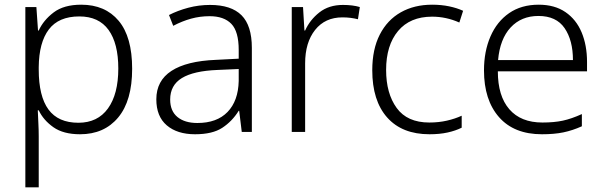

<svg xmlns="http://www.w3.org/2000/svg" viewBox="-20 -562 2577 818"><path d="M326 -542Q428 -542 485.5 -473.5Q543 -405 543 -269Q543 -133 483.5 -61.5Q424 10 321 10Q250 10 207.5 -20Q165 -50 145 -92H141Q142 -66 143.5 -37Q145 -8 145 18V236H88V-532H135L142 -432H145Q165 -476 208.5 -509Q252 -542 326 -542ZM318 -492Q230 -492 188 -436.5Q146 -381 145 -276V-266Q145 -152 186.5 -95.5Q228 -39 314 -39Q396 -39 440 -100Q484 -161 484 -270Q484 -377 442.5 -434.5Q401 -492 318 -492Z M875 -541Q965 -541 1009 -497Q1053 -453 1053 -358V0H1010L999 -90H997Q969 -45 927 -17.5Q885 10 811 10Q735 10 690.5 -28Q646 -66 646 -139Q646 -218 710.5 -260Q775 -302 900 -307L997 -312V-349Q997 -428 965.5 -460.5Q934 -493 873 -493Q832 -493 794 -482.5Q756 -472 718 -452L700 -498Q737 -517 782 -529Q827 -541 875 -541ZM997 -268 907 -264Q805 -260 755 -229.5Q705 -199 705 -138Q705 -89 736 -63.5Q767 -38 821 -38Q904 -38 949.5 -85Q995 -132 997 -217Z M1441 -541Q1483 -541 1513 -532L1505 -480Q1489 -484 1473 -486Q1457 -488 1439 -488Q1365 -488 1322.5 -434.5Q1280 -381 1280 -292V0H1223V-532H1271L1277 -432H1280Q1300 -477 1340.5 -509Q1381 -541 1441 -541Z M1810 10Q1693 10 1629.5 -61.5Q1566 -133 1566 -263Q1566 -352 1598 -414.5Q1630 -477 1687.5 -509.5Q1745 -542 1821 -542Q1860 -542 1893.5 -535Q1927 -528 1953 -516L1937 -466Q1881 -491 1821 -491Q1727 -491 1676 -430Q1625 -369 1625 -264Q1625 -164 1670 -102Q1715 -40 1809 -40Q1849 -40 1884 -48Q1919 -56 1947 -69V-18Q1921 -5 1887 2.5Q1853 10 1810 10Z M2275 -542Q2343 -542 2389 -510.5Q2435 -479 2458 -424Q2481 -369 2481 -298V-258H2101Q2101 -153 2150 -96.5Q2199 -40 2291 -40Q2341 -40 2378 -48Q2415 -56 2459 -76V-24Q2419 -6 2380 2Q2341 10 2289 10Q2170 10 2106 -63Q2042 -136 2042 -262Q2042 -343 2069.5 -406.5Q2097 -470 2149 -506Q2201 -542 2275 -542ZM2274 -494Q2201 -494 2155.5 -445Q2110 -396 2102 -306H2421Q2421 -390 2385.5 -442Q2350 -494 2274 -494Z"/></svg>

Font: BC Sans Light
Style: Regular
Weight: 300
Designer: Monotype Design Team
Foundry: Monotype Imaging Inc.
Version: Version 2.000;GOOG;noto-source:20170915:90ef993387c0